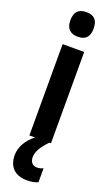

<svg xmlns="http://www.w3.org/2000/svg" viewBox="-190 -799 629 1079"><g transform="rotate(20 125.0 -259.5)"><path d="M125 -761C77 -761 55 -736 55 -687C55 -639 79 -614 125 -614C172 -614 194 -639 194 -687C194 -735 174 -761 125 -761ZM119 109C119 77 137 44 179 0H189V-546H60V0H94C50 33 20 82 20 131C20 197 56 242 134 242C162 242 184 236 198 230V146C189 150 179 155 160 155C135 155 119 136 119 109Z"/></g></svg>

Font: Noto Sans Malayalam ExtraCondensed
Style: Bold
Weight: 700
Width: 2
Designer: Jelle Bosma - Monotype Design Team
Foundry: Monotype Imaging Inc.
Version: Version 2.104